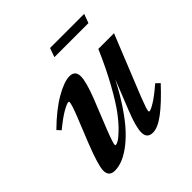

<svg xmlns="http://www.w3.org/2000/svg" viewBox="-162 -736 884 884"><g transform="rotate(-45 279.5 -294.5)"><path d="M270.5 -555.7 286.1 -599.6H508.3L492.2 -555.7ZM98.1 11.2Q60.1 11.2 60.1 -27.3Q60.1 -60.1 101.6 -165.5L152.3 -291.5Q173.8 -346.2 173.8 -359.9Q173.8 -364.3 169.9 -364.3Q159.7 -364.3 130.6 -347.7Q101.6 -331.1 56.2 -293.9L39.6 -312Q106.4 -377.9 164.6 -411.4Q222.7 -444.8 257.3 -444.8Q294.4 -444.8 294.4 -406.7Q294.4 -371.6 263.7 -293L206.5 -150.4Q181.2 -85.9 181.2 -73.7Q181.2 -69.8 185.1 -69.8Q190.9 -69.8 203.1 -76.7Q215.3 -83.5 240.2 -107.4Q265.1 -131.3 293.5 -168.9Q321.8 -206.5 361.3 -277.3Q400.9 -348.1 440.4 -439.5H542.5L424.8 -147.9Q400.4 -85.9 400.4 -74.7Q400.4 -69.8 404.3 -69.8Q413.6 -69.8 441.9 -87.4Q470.2 -105 513.7 -142.6L532.2 -125Q468.8 -57.1 423.3 -22.9Q377.9 11.2 346.2 11.2Q308.1 11.2 308.1 -27.3Q308.1 -63.5 338.4 -139.2L397 -286.1Q362.8 -220.2 327.4 -167.7Q292 -115.2 261 -82.3Q230 -49.3 199.7 -27.8Q169.4 -6.3 144.8 2.4Q120.1 11.2 98.1 11.2Z"/></g></svg>

Font: Elstob
Style: Bold Italic
Weight: 700
Italic angle: -20°
Designer: Peter S. Baker
Version: Version 1.015